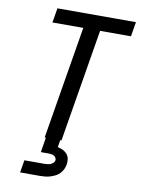

<svg xmlns="http://www.w3.org/2000/svg" viewBox="-102 -803 803 1091"><g transform="rotate(10 300.0 -257.5)"><path d="M195 0 303 -651H125L139 -735H592L578 -651H400L292 0ZM92 220 104 148H219Q228 148 236.5 147Q245 146 253.5 143Q262 140 269 133.5Q276 127 278 118Q279 110 274.5 102.5Q270 95 262.5 91.5Q255 88 246.5 87Q238 86 229 86H188L202 0H285L278 41Q294 45 308 51.5Q322 58 332 69.5Q342 81 345 97Q348 113 345 129Q343 143 336.5 157Q330 171 319 182.5Q308 194 294 201Q280 208 265.5 212.5Q251 217 236.5 218.5Q222 220 207 220Z"/></g></svg>

Font: Iosevka SS04 Medium Extended
Style: Italic
Weight: 500
Width: 7
Italic angle: -9°
Monospace: yes
Designer: Belleve Invis
Foundry: Belleve Invis
Version: Version 19.0.0; ttfautohint (v1.8.4)